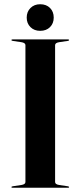

<svg xmlns="http://www.w3.org/2000/svg" viewBox="-20 -886 380 906"><path d="M240 -27Q240 -16 259.5 -13L300 -7Q306 -6 306 -3Q306 0 301 0H39Q34 0 34 -3Q34 -6 40 -7L80.5 -13Q100 -16 100 -27V-673Q100 -684 80.5 -687L40 -693Q34 -694 34 -697Q34 -700 39 -700H301Q306 -700 306 -697Q306 -694 300 -693L259.5 -687Q240 -684 240 -673ZM169.5 -740.5Q141.5 -740.5 123.8 -758Q106 -775.5 106 -803Q106 -830.5 123.8 -848.2Q141.5 -866 169.5 -866Q198.5 -866 216 -848.5Q233.5 -831 233.5 -803Q233.5 -775.5 216 -758Q198.5 -740.5 169.5 -740.5Z"/></svg>

Font: Fraunces 144pt SemiBold
Style: Regular
Weight: 600
Version: Version 1.000;[0bf87f6ff]